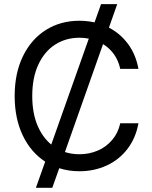

<svg xmlns="http://www.w3.org/2000/svg" viewBox="-20 -817 733 927"><path d="M198.2 -36.6Q128.9 -81.5 89.8 -163.3Q50.8 -245.1 50.8 -353.5Q50.8 -463.4 90.8 -545.7Q130.9 -627.9 201.7 -672.4Q272.5 -716.8 363.3 -716.8Q398.9 -716.8 436.5 -709L467.8 -796.9H545.9L505.9 -683.6Q561.5 -654.8 598.9 -603.8Q636.2 -552.7 648.4 -484.4H560.5Q552.2 -523.9 530.8 -554.2Q509.3 -584.5 477.5 -604L293.5 -83Q325.7 -72.3 363.3 -72.3Q410.2 -72.3 451.2 -89.6Q492.2 -106.9 521.2 -140.9Q550.3 -174.8 560.5 -221.7H648.4Q635.7 -150.9 595.7 -98.4Q555.7 -45.9 495.4 -18.1Q435.1 9.8 363.3 9.8Q311.5 9.8 266.1 -4.9L232.4 89.8H153.3ZM227.5 -119.1 408.7 -630.4Q386.7 -634.8 363.3 -634.8Q298.3 -634.8 246.8 -602.1Q195.3 -569.3 165.5 -505.9Q135.7 -442.4 135.7 -353.5Q135.7 -273.4 159.9 -214.1Q184.1 -154.8 227.5 -119.1Z"/></svg>

Font: Pretendard Std
Style: Regular
Weight: 400
Designer: Base glyphs from Inter by Rasmus Andersson; Hangeul glyphs from Noto Sans CJK(Source Han Sans) by Jang Soo-young and Kan
Foundry: Kil Hyung-jin
Version: Version 1.309